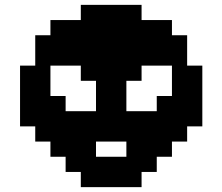

<svg xmlns="http://www.w3.org/2000/svg" viewBox="-20 -770 915 790"><path d="M312.5 -62.5H375V0H312.5ZM375 -62.5H437.5V0H375ZM437.5 -62.5H500V0H437.5ZM500 -62.5H562.5V0H500ZM562.5 -125H625V-62.5H562.5ZM687.5 -250H750V-187.5H687.5ZM750 -312.5H812.5V-250H750ZM750 -375H812.5V-312.5H750ZM750 -437.5H812.5V-375H750ZM750 -500H812.5V-437.5H750ZM687.5 -562.5H750V-500H687.5ZM687.5 -625H750V-562.5H687.5ZM625 -687.5H687.5V-625H625ZM562.5 -687.5H625V-625H562.5ZM500 -750H562.5V-687.5H500ZM437.5 -750H500V-687.5H437.5ZM375 -750H437.5V-687.5H375ZM312.5 -750H375V-687.5H312.5ZM250 -687.5H312.5V-625H250ZM187.5 -687.5H250V-625H187.5ZM125 -625H187.5V-562.5H125ZM125 -562.5H187.5V-500H125ZM62.5 -500H125V-437.5H62.5ZM62.5 -437.5H125V-375H62.5ZM62.5 -375H125V-312.5H62.5ZM62.5 -312.5H125V-250H62.5ZM250 -125H312.5V-62.5H250ZM312.5 -125H375V-62.5H312.5ZM375 -125H437.5V-62.5H375ZM437.5 -125H500V-62.5H437.5ZM500 -125H562.5V-62.5H500ZM500 -187.5H562.5V-125H500ZM562.5 -187.5H625V-125H562.5ZM625 -187.5H687.5V-125H625ZM625 -250H687.5V-187.5H625ZM625 -312.5H687.5V-250H625ZM625 -375H687.5V-312.5H625ZM687.5 -312.5H750V-250H687.5ZM687.5 -375H750V-312.5H687.5ZM687.5 -437.5H750V-375H687.5ZM687.5 -500H750V-437.5H687.5ZM562.5 -625H625V-562.5H562.5ZM625 -625H687.5V-562.5H625ZM500 -625H562.5V-562.5H500ZM500 -687.5H562.5V-625H500ZM437.5 -687.5H500V-625H437.5ZM375 -687.5H437.5V-625H375ZM312.5 -687.5H375V-625H312.5ZM312.5 -625H375V-562.5H312.5ZM375 -562.5H437.5V-500H375ZM437.5 -562.5H500V-500H437.5ZM437.5 -625H500V-562.5H437.5ZM375 -625H437.5V-562.5H375ZM250 -625H312.5V-562.5H250ZM187.5 -625H250V-562.5H187.5ZM187.5 -375H250V-312.5H187.5ZM187.5 -312.5H250V-250H187.5ZM125 -312.5H187.5V-250H125ZM125 -375H187.5V-312.5H125ZM125 -437.5H187.5V-375H125ZM125 -500H187.5V-437.5H125ZM187.5 -250H250V-187.5H187.5ZM250 -187.5H312.5V-125H250ZM312.5 -187.5H375V-125H312.5ZM437.5 -375H500V-312.5H437.5ZM437.5 -437.5H500V-375H437.5ZM437.5 -500H500V-437.5H437.5ZM250 -312.5H312.5V-250H250ZM562.5 -312.5H625V-250H562.5ZM312.5 -250H375V-187.5H312.5ZM500 -250H562.5V-187.5H500ZM125 -250H187.5V-187.5H125ZM187.5 -187.5H250V-125H187.5ZM250 -250H312.5V-187.5H250ZM312.5 -312.5H375V-250H312.5ZM375 -312.5H437.5V-250H375ZM437.5 -312.5H500V-250H437.5ZM500 -312.5H562.5V-250H500ZM562.5 -250H625V-187.5H562.5ZM375 -500H437.5V-437.5H375ZM312.5 -562.5H375V-500H312.5ZM500 -562.5H562.5V-500H500ZM187.5 -562.5H250V-500H187.5ZM250 -562.5H312.5V-500H250ZM500 -500H562.5V-437.5H500ZM625 -562.5H687.5V-500H625ZM562.5 -562.5H625V-500H562.5ZM375 -375H437.5V-312.5H375ZM375 -437.5H437.5V-375H375ZM312.5 -500H375V-437.5H312.5ZM375 -250H437.5V-187.5H375ZM437.5 -250H500V-187.5H437.5Z"/></svg>

Font: Yarndings 12
Style: Regular
Weight: 400
Designer: Sarah Cadigan-Fried
Version: Version 1.000; ttfautohint (v1.8.4.7-5d5b)